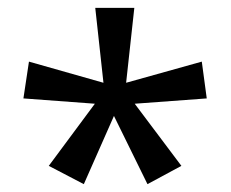

<svg xmlns="http://www.w3.org/2000/svg" viewBox="-20 -780 591 492"><path d="M324.2 -759.8 303.2 -567.9 497.1 -622.1 509.8 -527.8 325.2 -514.2 444.8 -355 357.9 -308.1 272 -482.9 194.8 -308.1 105 -355 223.1 -514.2 40 -527.8 54.2 -622.1 245.1 -567.9 224.1 -759.8Z"/></svg>

Font: Noto Sans Lao
Style: Regular
Weight: 400
Designer: Danh Hong
Foundry: Danh Hong
Version: Version 1.03 uh